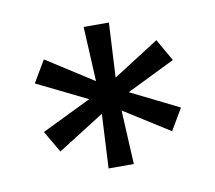

<svg xmlns="http://www.w3.org/2000/svg" viewBox="-48 -754 484 433"><g transform="rotate(-10 193.5 -538.0)"><path d="M168.4 -376 175.1 -506.2 181.8 -504.5 68 -432.5 39.1 -482.3 161.2 -541.7 160.2 -533.7 37.8 -593.7 67.3 -643.6 182.5 -569.8 175.1 -565.8 168.4 -700H226.2L218.9 -561.5L208.9 -568.2L324.7 -642.2L353.6 -591.7L231.9 -532V-543L353 -483L324.1 -433.8L209.6 -506.2L219.6 -505.5L226.2 -376Z"/></g></svg>

Font: Lexend Medium
Style: Regular
Weight: 500
Designer: Bonnie Shaver-Troup, Thomas Jockin
Foundry: Lexend
Version: Version 1.005